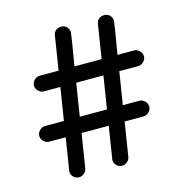

<svg xmlns="http://www.w3.org/2000/svg" viewBox="-99 -737 795 833"><g transform="rotate(-15 299.0 -320.5)"><path d="M120.1 -29.3 143.6 -176.8H69.3Q55.7 -176.8 44.9 -187.5Q34.2 -198.2 34.2 -211.9Q34.2 -225.6 44.9 -236.3Q55.7 -247.1 69.3 -247.1H154.3L177.7 -393.6H103.5Q89.8 -393.6 79.1 -404.3Q68.4 -415 68.4 -428.7Q68.4 -442.4 79.1 -453.1Q89.8 -463.9 103.5 -463.9H188.5L212.9 -617.2Q214.8 -629.9 224.6 -637.7Q234.4 -645.5 248 -645.5Q263.7 -645.5 273.4 -635.3Q283.2 -625 283.2 -610.4Q283.2 -601.6 259.8 -463.9H381.8L406.2 -617.2Q408.2 -629.9 418 -637.7Q427.7 -645.5 441.4 -645.5Q457 -645.5 466.8 -635.3Q476.6 -625 476.6 -610.4Q476.6 -601.6 453.1 -463.9H527.3Q541 -463.9 551.8 -453.1Q562.5 -442.4 562.5 -428.7Q562.5 -415 551.8 -404.3Q541 -393.6 527.3 -393.6H442.4L418.9 -247.1H493.2Q506.8 -247.1 517.6 -236.3Q528.3 -225.6 528.3 -211.9Q528.3 -198.2 517.6 -187.5Q506.8 -176.8 493.2 -176.8H408.2L383.8 -23.4Q381.8 -11.7 371.6 -2.9Q361.3 5.9 348.6 5.9Q334 5.9 323.7 -4.4Q313.5 -14.6 313.5 -29.3L336.9 -176.8H214.8L190.4 -23.4Q188.5 -11.7 178.2 -2.9Q168 5.9 155.3 5.9Q140.6 5.9 130.4 -4.4Q120.1 -14.6 120.1 -29.3ZM371.1 -393.6H249L225.6 -247.1H347.7Z"/></g></svg>

Font: KTXP_ComRound
Style: Medium
Weight: 500
Version: Version 1.01;May 16, 2022;FontCreator 13.0.0.2683 64-bit